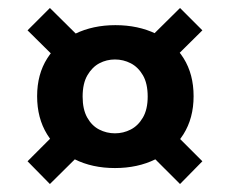

<svg xmlns="http://www.w3.org/2000/svg" viewBox="-20 -539 576 481"><path d="M268 -118Q211 -118 167 -140Q123 -162 98 -202.5Q73 -243 73 -298Q73 -353 98.5 -393Q124 -433 168.5 -454.5Q213 -476 269 -476Q326 -476 370.5 -454.5Q415 -433 440 -393Q465 -353 465 -298Q465 -243 439.5 -202.5Q414 -162 369.5 -140Q325 -118 268 -118ZM105 -78 49 -135 142 -228 210 -182ZM431 -78 339 -170 398 -224 487 -135ZM268 -205Q289 -205 307.5 -214.5Q326 -224 338 -244.5Q350 -265 350 -297Q350 -330 338 -350.5Q326 -371 307.5 -380.5Q289 -390 268 -390Q247 -390 229 -380.5Q211 -371 199 -350.5Q187 -330 187 -297Q187 -265 198.5 -244.5Q210 -224 228.5 -214.5Q247 -205 268 -205ZM140 -373 49 -463 105 -519 203 -422ZM387 -364 333 -422 431 -519 487 -463Z"/></svg>

Font: DM Sans 9pt 36pt ExtraBold
Style: Regular
Weight: 800
Version: Version 4.004;gftools[0.9.30]